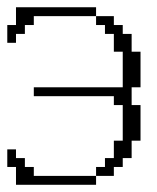

<svg xmlns="http://www.w3.org/2000/svg" viewBox="-20 -410 430 527"><path d="M23.9 97.2V48.3H0V0H23.9V23.9H48.3V48.3H72.8V72.8H243.7V97.2ZM243.7 72.8V48.3H268.1V23.9H292.5V-23.9H316.9V-121.6H292.5V-146H72.8V-170.4H316.9V-268.1H292.5V-316.9H268.1V-341.3H243.7V-365.7H292.5V-341.3H316.9V-316.9H341.3V-268.1H365.7V-170.4H341.3V-121.6H365.7V-23.9H341.3V23.9H316.9V48.3H292.5V72.8ZM0 -292.5V-341.3H23.9V-390.1H243.7V-365.7H72.8V-341.3H48.3V-316.9H23.9V-292.5Z"/></svg>

Font: FS Mondwest Regular
Style: Regular
Weight: 400
Designer: NZWStudios2024
Foundry: https://fontstruct.com
Version: Version 1.0